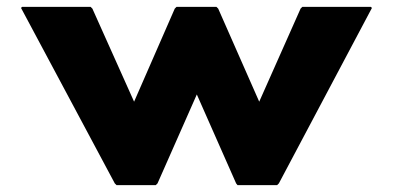

<svg xmlns="http://www.w3.org/2000/svg" viewBox="-20 -530 1143 557"><path d="M437 2 551 -256 665 2 669 7H784L789 2L1059 -507L1056 -510H857L852 -505L732 -235L613 -505L608 -510H492L487 -505L369 -235L248 -505L243 -510H44L41 -507L313 2L318 7H432Z"/></svg>

Font: Hussar Woodtype
Style: Bd
Weight: 900
Foundry: Cannot Into Space Fonts
Version: Version 1.07